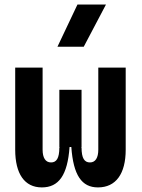

<svg xmlns="http://www.w3.org/2000/svg" viewBox="-20 -815 626 845"><path d="M411.1 9.8C490.2 9.8 533.2 -50.3 533.2 -156.2V-517.6H412.6V-156.2C412.6 -120.6 399.9 -100.1 376 -100.1C351.6 -100.1 338.9 -118.2 338.9 -166L336.9 -168H338.9V-419.9H241.2V-168H243.2L241.2 -166C241.2 -118.2 228.5 -100.1 204.6 -100.1C180.2 -100.1 167.5 -120.6 167.5 -156.2V-517.6H46.9V-156.2C46.9 -50.3 87.9 9.8 164.1 9.8C238.3 9.8 277.3 -43.5 286.1 -168H293.9C302.7 -43.5 339.8 9.8 411.1 9.8ZM232.9 -609.4H348.6L446.3 -794.9H320.8Z"/></svg>

Font: Cascadia Mono SemiBold
Style: Regular
Weight: 600
Monospace: yes
Designer: Aaron Bell
Foundry: Saja Typeworks
Version: Version 2404.023